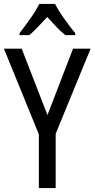

<svg xmlns="http://www.w3.org/2000/svg" viewBox="-20 -963 484 983"><path d="M223 -374 354 -714H444L265 -278V0H179V-275L0 -714H91ZM262 -943Q279 -909 309 -867Q339 -825 365 -793V-783H315Q292 -801 269 -825Q246 -849 222 -876Q197 -849 173.5 -824.5Q150 -800 130 -783H80V-793Q107 -828 136 -869Q165 -910 181 -943Z"/></svg>

Font: Noto Sans Lao Condensed
Style: Regular
Weight: 400
Width: 3
Designer: Monotype Design Team
Foundry: Monotype Imaging Inc.
Version: Version 2.003; ttfautohint (v1.8.4.7-5d5b)